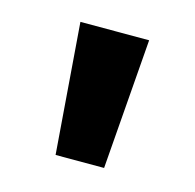

<svg xmlns="http://www.w3.org/2000/svg" viewBox="-53 -769 373 367"><g transform="rotate(15 133.0 -585.0)"><path d="M201 -714 181 -456H85L65 -714Z"/></g></svg>

Font: Noto Sans Armenian
Style: Regular
Weight: 400
Designer: Monotype Design Team
Foundry: Monotype Imaging Inc.
Version: Version 2.007